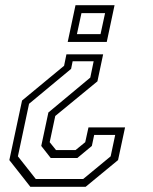

<svg xmlns="http://www.w3.org/2000/svg" viewBox="-20 -720 590 740"><path d="M377.5 -510.5 355.5 -406.5 193 -273 171.5 -172 196 -141.5H271L308.5 -172L321 -229H462L435 -103L310 0H97L16 -103L65 -332.5L227 -466.5L236 -510.5ZM341 -484H260L254 -454.5L92 -320L49 -117.5L118 -30H300.5L406.5 -117.5L424 -200H343L334 -157.5L278 -111H175.5L139 -157.5L166.5 -286.5L328 -421ZM421.5 -700 391.5 -558.5H241L271 -700ZM385 -669.5H294L276.5 -588.5H367.5Z"/></svg>

Font: Tourney Expanded Light
Style: Italic
Weight: 300
Width: 7
Italic angle: -12°
Designer: Tyler Finck
Foundry: Etcetera Type Co
Version: Version 1.010; ttfautohint (v1.8.3)